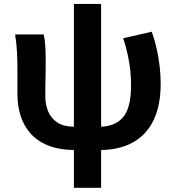

<svg xmlns="http://www.w3.org/2000/svg" viewBox="-20 -731 873 953"><path d="M357.6 13.8Q277.3 13.8 221.9 -7.8Q166.4 -29.4 132.2 -67.9Q97.9 -106.4 82.2 -156.6Q66.5 -206.8 66.5 -264.2V-392.9Q66.5 -426.4 64.4 -470.4Q62.4 -514.3 55 -559.8H197.1Q203.5 -531 205.1 -496.6Q206.8 -462.3 206.8 -423Q206.8 -398.4 206.3 -366.5Q205.8 -334.6 205.3 -304.2Q204.8 -273.7 204.8 -253.3Q204.8 -212.6 219 -178Q233.2 -143.3 265.3 -122.6Q297.4 -101.9 351 -101.9ZM472.8 13.8 473.2 -101.9Q550.3 -101.9 590.4 -148.6Q630.5 -195.3 630.5 -307.7Q630.5 -344.2 626.8 -379.7Q623.1 -415.3 614.9 -455Q606.8 -494.8 591.5 -541.3L733.3 -573.5Q748.4 -531 757.9 -488.1Q767.3 -445.1 772.4 -402.3Q777.5 -359.4 777.5 -314.3Q777.5 -208.6 742.6 -135.3Q707.7 -62 639.8 -24.1Q571.8 13.8 472.8 13.8ZM346.8 201.1V-711.4H481.9V201.1Z"/></svg>

Font: Shanggu Sans SC VF
Style: Regular
Weight: 250
Designer: GuiWonder
Version: Version 1.021